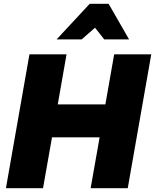

<svg xmlns="http://www.w3.org/2000/svg" viewBox="-20 -984 811 1004"><path d="M11 0H205L252 -266H501L454 0H648L771 -700H577L531 -438H282L328 -700H134ZM548 -964H449L276 -778H407L477 -839L525 -778H655Z"/></svg>

Font: Geom Black
Style: Bold Italic
Weight: 900
Italic angle: -10°
Version: Version 1.102